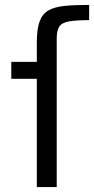

<svg xmlns="http://www.w3.org/2000/svg" viewBox="-20 -762 383 782"><path d="M130 0V-441H26V-510H130V-591Q130 -644 141.5 -675Q153 -706 178 -720Q203 -734 243.5 -738Q284 -742 343 -742V-680Q288 -680 259.5 -674.5Q231 -669 221 -653Q211 -637 211 -605V0Z"/></svg>

Font: Saira
Style: Regular
Weight: 400
Designer: Hector Gatti with collaboration of the Omnibus-Type team
Foundry: Omnibus-Type
Version: Version 1.100; ttfautohint (v1.8.3)